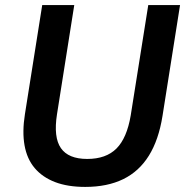

<svg xmlns="http://www.w3.org/2000/svg" viewBox="-20 -725 729 755"><path d="M315 10Q246 10 196.5 -9Q147 -28 116.5 -64Q86 -100 76.5 -153.5Q67 -207 78 -276L146 -705H272L204 -275Q190 -185 219.5 -142.5Q249 -100 323 -100Q397 -100 438 -141Q479 -182 494 -271L563 -705H688L619 -269Q604 -175 565.5 -113Q527 -51 464.5 -20.5Q402 10 315 10Z"/></svg>

Font: Nunito Sans 10pt SemiCondensed
Style: Bold Italic
Weight: 700
Width: 4
Italic angle: -9°
Designer: Vernon Adams
Foundry: Vernon Adams
Version: Version 3.101;gftools[0.9.27]